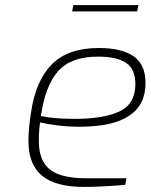

<svg xmlns="http://www.w3.org/2000/svg" viewBox="-20 -730 593 756"><path d="M92 -174Q92 -226 103 -292Q121 -413 184.5 -477Q248 -541 369 -541Q459 -541 506 -508.5Q553 -476 553 -403Q553 -231 294 -231Q246 -231 204 -236.5Q162 -242 138 -248Q133 -218 133 -174Q133 -97 176.5 -62.5Q220 -28 321 -28H478L473 -2Q374 6 311 6Q198 6 145 -38.5Q92 -83 92 -174ZM513 -399Q513 -457 477 -482Q441 -507 366 -507Q259 -507 208.5 -449.5Q158 -392 141 -273Q193 -262 273 -262Q389 -262 451 -291.5Q513 -321 513 -399ZM269 -710H525L520 -685H264Z"/></svg>

Font: Exo ExtraLight
Style: Italic
Weight: 275
Italic angle: -9°
Designer: Natanael Gama
Foundry: Natanael Gama
Version: Version 1.500; ttfautohint (v1.6)